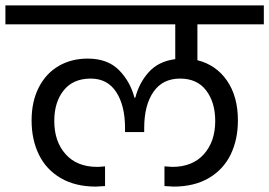

<svg xmlns="http://www.w3.org/2000/svg" viewBox="-47 -760 997 711"><path d="M684 -670V-537Q753 -520 793.5 -461.5Q834 -403 834 -314Q834 -243 807 -187.5Q780 -132 726 -100.5Q672 -69 596 -69Q588 -69 562 -71V-144Q584 -142 591 -142Q666 -142 708 -189Q750 -236 750 -312Q750 -381 716.5 -425Q683 -469 620 -469Q555 -469 521 -419.5Q487 -370 487 -286V-271H416V-286Q416 -369 383.5 -419Q351 -469 289 -469Q224 -469 189 -425.5Q154 -382 154 -312Q154 -236 196 -189Q238 -142 313 -142Q322 -142 342 -144V-71Q316 -69 308 -69Q232 -69 178 -100.5Q124 -132 97 -187.5Q70 -243 70 -314Q70 -384 96.5 -436Q123 -488 170 -515.5Q217 -543 278 -543Q351 -543 393 -501Q435 -459 451 -398H454Q468 -453 504 -493Q540 -533 602 -541V-670H-27V-740H930V-670Z"/></svg>

Font: MSTAGE
Style: Regular
Weight: 400
Designer: Ninad Kale (Devanagari), Jonny Pinhorn (Latin)
Foundry: Indian Type Foundry
Version: 4.004